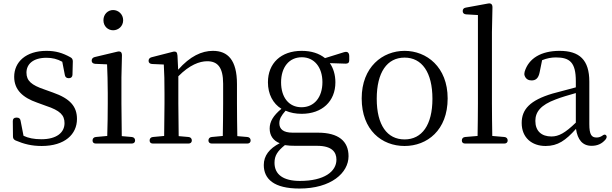

<svg xmlns="http://www.w3.org/2000/svg" viewBox="-20 -826 3540 1110"><path d="M221 18C355 18 425 -50 425 -138C425 -210 386 -256 286 -291L236 -309C162 -334 133 -359 133 -406C133 -455 171 -492 249 -492C282 -492 311 -485 340 -469L355 -392C357 -380 365 -374 377 -374H379C391 -374 399 -382 399 -394L401 -471C401 -482 397 -490 387 -495C342 -520 302 -532 249 -532C130 -532 62 -468 62 -382C62 -305 114 -261 194 -233L246 -214C328 -187 353 -160 353 -114C353 -60 308 -21 219 -21C176 -21 143 -28 116 -41L99 -128C97 -140 90 -146 78 -146H74C61 -146 54 -139 54 -126L55 -37C55 -25 60 -19 70 -14C119 7 164 18 221 18Z M515 -14C515 -2 522 4 535 4H741C754 4 761 -3 761 -14C761 -25 754 -33 742 -34L684 -39C683 -95 682 -175 682 -228V-379L685 -505C685 -515 683 -521 679 -525C675 -528 668 -530 657 -527L527 -496C516 -493 510 -486 510 -475C510 -464 518 -458 530 -457L599 -454C601 -405 603 -352 603 -287V-228C603 -175 602 -95 600 -40L534 -34C522 -33 515 -25 515 -14ZM578 -709C578 -674 604 -651 634 -651C664 -651 692 -674 692 -709C692 -744 664 -768 634 -768C604 -768 578 -744 578 -709Z M845 -14C845 -2 852 4 865 4H1069C1082 4 1089 -3 1089 -14C1089 -25 1082 -33 1070 -34L1013 -39C1012 -95 1011 -175 1011 -228V-385C1076 -451 1134 -472 1178 -472C1237 -472 1270 -438 1270 -342V-228C1270 -173 1269 -95 1268 -40L1204 -34C1192 -33 1185 -25 1185 -14C1185 -3 1192 4 1205 4H1409C1422 4 1429 -3 1429 -14C1429 -25 1422 -33 1410 -34L1352 -39C1351 -94 1350 -173 1350 -228V-340C1350 -479 1297 -532 1211 -532C1146 -532 1079 -501 1010 -423L1006 -505C1005 -516 1003 -521 999 -525C995 -528 987 -529 977 -526L856 -495C845 -492 839 -485 839 -474C839 -463 847 -457 859 -456L927 -453C930 -404 931 -354 931 -287V-228C931 -175 930 -95 929 -40L864 -34C852 -33 845 -25 845 -14Z M1711 264C1895 264 1995 173 1995 77C1995 -10 1937 -59 1818 -59H1672C1616 -59 1595 -81 1595 -113C1595 -139 1606 -157 1631 -186C1659 -174 1689 -168 1724 -168C1842 -168 1919 -240 1919 -350C1919 -394 1907 -432 1887 -461L1979 -458C1992 -458 1999 -464 1999 -477V-502C1999 -512 1996 -519 1991 -523C1986 -527 1978 -527 1968 -524L1859 -490C1825 -517 1781 -532 1724 -532C1605 -532 1529 -461 1529 -350C1529 -282 1558 -227 1607 -197C1560 -158 1539 -123 1539 -83C1539 -43 1559 -13 1597 2C1537 33 1505 74 1505 128C1505 209 1564 264 1711 264ZM1567 115C1567 73 1585 47 1627 13C1646 16 1665 17 1690 17H1813C1899 17 1925 53 1925 97C1925 166 1854 220 1714 220C1619 220 1567 184 1567 115ZM1605 -350C1605 -437 1651 -495 1725 -495C1797 -495 1844 -437 1844 -351C1844 -264 1797 -206 1723 -206C1650 -206 1605 -263 1605 -350Z M2319 18C2449 18 2568 -73 2568 -257C2568 -439 2446 -532 2319 -532C2192 -532 2071 -439 2071 -257C2071 -73 2188 18 2319 18ZM2158 -255C2158 -408 2218 -493 2319 -493C2419 -493 2480 -408 2480 -255C2480 -103 2419 -20 2319 -20C2218 -20 2158 -103 2158 -255Z M2650 -14C2650 -2 2657 4 2670 4H2895C2908 4 2915 -3 2915 -14C2915 -25 2908 -33 2896 -34L2826 -40C2825 -98 2824 -171 2824 -228V-640L2827 -783C2827 -793 2825 -799 2820 -803C2815 -807 2808 -807 2798 -805L2673 -782C2661 -780 2655 -773 2655 -762C2655 -751 2662 -744 2674 -743L2743 -739V-228C2743 -171 2742 -98 2741 -40L2669 -34C2657 -33 2650 -25 2650 -14Z M3134 18C3205 18 3250 -14 3310 -81C3319 -18 3348 17 3400 17C3433 17 3460 6 3482 -21C3489 -31 3489 -39 3483 -45C3477 -50 3470 -48 3460 -40C3450 -34 3441 -31 3429 -31C3400 -31 3387 -47 3387 -109V-354C3387 -480 3330 -532 3215 -532C3109 -532 3036 -489 3013 -411C3011 -402 3010 -395 3014 -386C3021 -369 3035 -361 3053 -361C3076 -361 3093 -372 3100 -409L3114 -478C3141 -489 3167 -494 3194 -494C3274 -494 3309 -465 3309 -357V-321C3266 -310 3218 -297 3174 -285C3044 -246 2996 -194 2996 -115C2996 -29 3056 18 3134 18ZM3075 -127C3075 -179 3106 -219 3192 -251C3225 -264 3267 -276 3309 -288V-117C3247 -57 3210 -37 3168 -37C3111 -37 3075 -68 3075 -127Z"/></svg>

Font: 寒蝉锦书宋
Style: Regular
Weight: 400
Designer: 寒蝉锦书宋{Warren} 思源宋体{Ryoko NISHIZUKA 西塚涼子 (kana & ideographs); Frank Grießhammer (Latin, Greek & Cyrillic); Wenlong ZHANG 
Foundry: Adobe & ChillType
Version: Version 2.000;Glyphs 3.1.1 (3135)